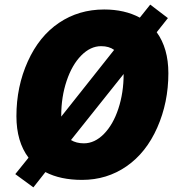

<svg xmlns="http://www.w3.org/2000/svg" viewBox="-20 -766 777 828"><path d="M50.8 -265.1Q50.8 -392.6 99.9 -501.2Q148.9 -609.9 234.4 -667.5Q319.8 -725.1 429.2 -725.1Q517.6 -725.1 583 -689.9L627.9 -746.1L704.1 -688L655.8 -627Q706.1 -557.6 706.1 -450.2Q706.1 -324.2 658.2 -215.8Q610.4 -107.4 525.6 -48.8Q440.9 9.8 334 9.8Q240.2 9.8 175.8 -23.9L124 42L45.9 -15.1L103 -85.9Q50.8 -155.3 50.8 -265.1ZM416 -566.9Q370.1 -566.9 330.3 -526.6Q290.5 -486.3 267.3 -417Q244.1 -347.7 244.1 -268.1V-263.2L472.2 -550.8Q450.2 -566.9 416 -566.9ZM341.8 -147.9Q388.2 -147.9 428 -188.2Q467.8 -228.5 490.5 -297.4Q513.2 -366.2 513.2 -446.8L286.1 -162.1Q309.1 -147.9 341.8 -147.9Z"/></svg>

Font: Open Sans Hebrew Extra Bold
Style: Italic
Weight: 800
Italic angle: -12°
Foundry: Ascender Corporation, Yanek Iontef
Version: Version 2.001;PS 002.001;hotconv 1.0.70;makeotf.lib2.5.58329